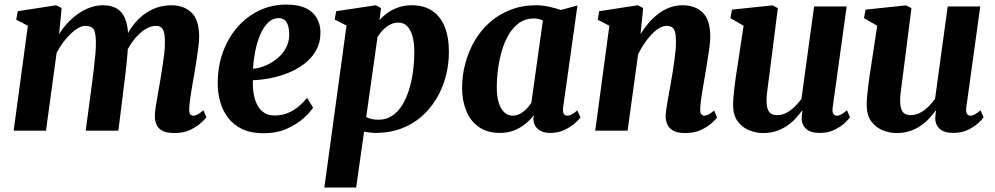

<svg xmlns="http://www.w3.org/2000/svg" viewBox="-20 -584 4446 858"><path d="M255.5 -548 244 -431Q259.5 -457 281 -480.2Q302.5 -503.5 328.2 -521.8Q354 -540 382.2 -550.2Q410.5 -560.5 440.5 -560.5Q476.5 -560.5 501 -546.5Q525.5 -532.5 538.5 -502Q551.5 -471.5 553 -422Q553 -414 552.8 -405Q552.5 -396 551.8 -386.2Q551 -376.5 549.5 -367L530 -390Q546 -430.5 568.2 -462Q590.5 -493.5 618.2 -515.5Q646 -537.5 678.2 -549Q710.5 -560.5 746.5 -560.5Q801.5 -560.5 835.8 -527.8Q870 -495 870 -419Q870 -401.5 866.2 -371.2Q862.5 -341 857.2 -307.5Q852 -274 847 -246.5Q842.5 -221.5 837.8 -193.8Q833 -166 829.5 -140.2Q826 -114.5 825.5 -96Q825.5 -78 830.8 -72.5Q836 -67 843.5 -67Q852.5 -67 862.5 -72.2Q872.5 -77.5 889 -91L902.5 -60Q896 -51.5 878 -34.8Q860 -18 830.2 -3.8Q800.5 10.5 759 10.5Q723 10.5 704 -0.5Q685 -11.5 678.5 -29Q672 -46.5 672 -65.5Q672 -81 675.8 -106.2Q679.5 -131.5 685 -160.8Q690.5 -190 695 -218Q699.5 -245.5 704.8 -278Q710 -310.5 713.8 -342.5Q717.5 -374.5 717 -401Q716.5 -440.5 706.8 -454.5Q697 -468.5 676 -468.5Q657 -468.5 636 -457.2Q615 -446 594.8 -425Q574.5 -404 557.5 -375.5Q540.5 -347 530 -312.5L552.5 -396.5Q552 -374 550 -348Q548 -322 545.2 -296Q542.5 -270 539.5 -245.5L509 0H363L392 -217.5Q395.5 -246 399.5 -278Q403.5 -310 406.2 -341.5Q409 -373 408.5 -399Q407.5 -442 397 -455.2Q386.5 -468.5 361.5 -468.5Q347 -468.5 330 -459Q313 -449.5 295.2 -432.5Q277.5 -415.5 261.5 -393.8Q245.5 -372 233 -348L185.5 0H41L104.5 -469L52.5 -496L59.5 -534L231 -560.5Z M1379 -103Q1366 -82 1336 -55.2Q1306 -28.5 1261.2 -8.5Q1216.5 11.5 1157.5 11.5Q1101.5 11.5 1062.5 -7.2Q1023.5 -26 999.2 -57.8Q975 -89.5 964 -129Q953 -168.5 953 -209.5Q952.5 -285.5 975.8 -350Q999 -414.5 1040.5 -462.2Q1082 -510 1138 -536.8Q1194 -563.5 1259.5 -563.5Q1312.5 -563.5 1345.8 -547.8Q1379 -532 1395 -504.5Q1411 -477 1412 -443.5Q1413 -396 1393.2 -360.2Q1373.5 -324.5 1340.5 -299.2Q1307.5 -274 1267.2 -258Q1227 -242 1185.8 -234.2Q1144.5 -226.5 1110 -225.5Q1109 -189.5 1114.5 -160.5Q1120 -131.5 1132 -110.8Q1144 -90 1162.5 -79Q1181 -68 1206 -68Q1241.5 -68 1268.8 -80Q1296 -92 1316.8 -110.2Q1337.5 -128.5 1352.5 -146.5ZM1227 -503Q1197.5 -503 1176.5 -481.5Q1155.5 -460 1141.5 -425.8Q1127.5 -391.5 1120 -352Q1112.5 -312.5 1110.5 -277Q1129.5 -278 1152 -285.5Q1174.5 -293 1196 -306.2Q1217.5 -319.5 1235.2 -338.2Q1253 -357 1263.2 -381.5Q1273.5 -406 1272.5 -435Q1271 -469.5 1259.5 -486.2Q1248 -503 1227 -503Z M1429.5 254 1528.5 -470 1475.5 -496.5 1482.5 -534 1659.5 -560.5 1682.5 -548 1676 -494Q1691.5 -512 1712.8 -527Q1734 -542 1760.8 -551.2Q1787.5 -560.5 1819.5 -560.5Q1874 -560.5 1911 -536Q1948 -511.5 1967 -465Q1986 -418.5 1986 -352Q1986 -294.5 1971.5 -240.8Q1957 -187 1929.2 -141.2Q1901.5 -95.5 1861.8 -61.5Q1822 -27.5 1771.2 -8.8Q1720.5 10 1660 10Q1647.5 10 1633.8 8.2Q1620 6.5 1607 4.5L1571.5 254ZM1616.5 -61Q1627 -55 1640.8 -52Q1654.5 -49 1672 -49Q1706.5 -49 1732.8 -66.8Q1759 -84.5 1777.8 -115Q1796.5 -145.5 1808.5 -184.8Q1820.5 -224 1826 -267.8Q1831.5 -311.5 1831.5 -354.5Q1831.5 -391.5 1823.8 -420.5Q1816 -449.5 1800.5 -466.2Q1785 -483 1760 -483Q1740 -483 1722.2 -473.5Q1704.5 -464 1690.5 -449.2Q1676.5 -434.5 1667 -418.5Z M2496.5 -104Q2494 -83.5 2499.5 -75.2Q2505 -67 2515.5 -67Q2523.5 -67 2533.8 -72Q2544 -77 2560 -90.5L2574 -59Q2567.5 -49.5 2548.8 -33Q2530 -16.5 2501.8 -3.2Q2473.5 10 2437.5 10Q2405 10 2385 -6.2Q2365 -22.5 2363.5 -52.5L2365.5 -69Q2350.5 -49.5 2328.5 -31.2Q2306.5 -13 2278 -1.5Q2249.5 10 2214 10Q2157.5 10 2119.8 -16.5Q2082 -43 2063.5 -88.8Q2045 -134.5 2045 -191Q2045 -246.5 2059.2 -300.2Q2073.5 -354 2100.8 -401Q2128 -448 2168.2 -483.8Q2208.5 -519.5 2260.8 -540Q2313 -560.5 2376 -560.5Q2404 -560.5 2434.5 -553.8Q2465 -547 2486.5 -539.5L2560.5 -559.5ZM2406 -492.5Q2397.5 -497 2387.2 -499.2Q2377 -501.5 2365.5 -501.5Q2329 -501.5 2301.8 -482.8Q2274.5 -464 2255 -432Q2235.5 -400 2223.5 -360Q2211.5 -320 2205.8 -277Q2200 -234 2200 -193.5Q2200 -152 2209 -124Q2218 -96 2234.2 -81.5Q2250.5 -67 2272 -67Q2284.5 -67 2296 -71.8Q2307.5 -76.5 2318 -84.5Q2328.5 -92.5 2337.8 -103Q2347 -113.5 2354.5 -124.5Z M2842.5 -432Q2859 -458.5 2879 -481.8Q2899 -505 2922.5 -522.8Q2946 -540.5 2973 -550.5Q3000 -560.5 3030.5 -560.5Q3086 -560.5 3120 -528Q3154 -495.5 3154 -419Q3154 -401.5 3150 -371Q3146 -340.5 3140.5 -307.2Q3135 -274 3130.5 -246.5Q3126.5 -221.5 3121.5 -193.8Q3116.5 -166 3113 -140.2Q3109.5 -114.5 3109 -96Q3109 -78 3114.5 -72.5Q3120 -67 3126.5 -67Q3135 -67 3145.2 -72Q3155.5 -77 3171.5 -90L3184.5 -58.5Q3178.5 -50.5 3160.5 -34Q3142.5 -17.5 3112.8 -3.5Q3083 10.5 3041.5 10.5Q3006.5 10.5 2987.8 -0.5Q2969 -11.5 2961.8 -29Q2954.5 -46.5 2954.5 -65.5Q2955 -77 2957.2 -94.2Q2959.5 -111.5 2963.2 -132.2Q2967 -153 2971 -175Q2975 -197 2978.5 -217.5Q2982 -238.5 2986 -262.2Q2990 -286 2993.2 -310.5Q2996.5 -335 2998.8 -358Q3001 -381 3000.5 -401Q3000.5 -427.5 2996.2 -442Q2992 -456.5 2982.8 -462.5Q2973.5 -468.5 2959 -468.5Q2943 -468.5 2925.8 -458.2Q2908.5 -448 2891.5 -430Q2874.5 -412 2859 -389.2Q2843.5 -366.5 2831.5 -341L2784.5 0H2640L2703 -469L2651 -496L2658 -534L2830.5 -560.5L2854 -548Z M3389.5 10.5Q3358 10.5 3327.8 -1.8Q3297.5 -14 3277 -41Q3256.5 -68 3256 -113Q3256 -130 3257.8 -151Q3259.5 -172 3262.2 -195.2Q3265 -218.5 3268.5 -242Q3272 -265.5 3275.5 -288L3303 -469L3244 -503L3251 -541L3432.5 -560L3456 -547.5L3423 -288Q3420.5 -266.5 3417.5 -244.5Q3414.5 -222.5 3411.8 -202Q3409 -181.5 3407.2 -164.5Q3405.5 -147.5 3405.5 -136Q3405.5 -112 3410.5 -97.2Q3415.5 -82.5 3426 -76Q3436.5 -69.5 3453.5 -69.5Q3474.5 -69.5 3494.5 -80Q3514.5 -90.5 3531.5 -107.2Q3548.5 -124 3561.5 -142L3618 -555H3763.5L3701 -103Q3698.5 -84 3704 -75.5Q3709.5 -67 3719.5 -67Q3728.5 -67 3738 -72Q3747.5 -77 3765 -91L3778.5 -60Q3772 -50 3754 -33.5Q3736 -17 3708 -3.5Q3680 10 3644 10Q3605.5 10 3586 -5Q3566.5 -20 3563 -45.5Q3562.5 -48.5 3562.5 -53.5Q3562.5 -58.5 3563 -64.5Q3563.5 -70.5 3564.2 -76.8Q3565 -83 3566 -88.5L3564 -89.5Q3551 -71.5 3534.5 -53.8Q3518 -36 3496.5 -21.5Q3475 -7 3448.8 1.8Q3422.5 10.5 3389.5 10.5Z M3986.5 10.5Q3955 10.5 3924.8 -1.8Q3894.5 -14 3874 -41Q3853.5 -68 3853 -113Q3853 -130 3854.8 -151Q3856.5 -172 3859.2 -195.2Q3862 -218.5 3865.5 -242Q3869 -265.5 3872.5 -288L3900 -469L3841 -503L3848 -541L4029.5 -560L4053 -547.5L4020 -288Q4017.5 -266.5 4014.5 -244.5Q4011.5 -222.5 4008.8 -202Q4006 -181.5 4004.2 -164.5Q4002.5 -147.5 4002.5 -136Q4002.5 -112 4007.5 -97.2Q4012.5 -82.5 4023 -76Q4033.5 -69.5 4050.5 -69.5Q4071.5 -69.5 4091.5 -80Q4111.5 -90.5 4128.5 -107.2Q4145.5 -124 4158.5 -142L4215 -555H4360.5L4298 -103Q4295.5 -84 4301 -75.5Q4306.5 -67 4316.5 -67Q4325.5 -67 4335 -72Q4344.5 -77 4362 -91L4375.5 -60Q4369 -50 4351 -33.5Q4333 -17 4305 -3.5Q4277 10 4241 10Q4202.5 10 4183 -5Q4163.5 -20 4160 -45.5Q4159.5 -48.5 4159.5 -53.5Q4159.5 -58.5 4160 -64.5Q4160.5 -70.5 4161.2 -76.8Q4162 -83 4163 -88.5L4161 -89.5Q4148 -71.5 4131.5 -53.8Q4115 -36 4093.5 -21.5Q4072 -7 4045.8 1.8Q4019.5 10.5 3986.5 10.5Z"/></svg>

Font: Merriweather 36pt ExtraBold
Style: Italic
Weight: 800
Italic angle: -7.8°
Version: Version 2.101